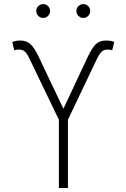

<svg xmlns="http://www.w3.org/2000/svg" viewBox="-20 -935 629 955"><path d="M272.9 0V-339.4L128.4 -639.6Q114.3 -669.9 102.8 -679.2Q91.3 -688.5 75.2 -688.5Q68.8 -688.5 62.5 -687.5Q56.2 -686.5 50.8 -685.1L41 -726.1Q51.8 -730 61 -731.7Q70.3 -733.4 80.1 -733.4Q110.4 -733.9 130.6 -716.1Q150.9 -698.2 172.4 -652.8L295.4 -394L417 -653.3Q437 -695.3 455.8 -714.4Q474.6 -733.4 507.8 -733.4Q519 -733.4 528.3 -731.9Q537.6 -730.5 548.3 -726.6L538.1 -685.1Q533.2 -686.5 526.9 -687.5Q520.5 -688.5 514.6 -688.5Q499 -688.5 487.1 -679Q475.1 -669.4 460.9 -639.6L317.9 -339.4V0ZM394.5 -845.7Q380.4 -845.7 370.1 -856Q359.9 -866.2 359.9 -880.4Q359.9 -894.5 370.1 -904.5Q380.4 -914.6 394.5 -914.6Q408.7 -914.6 418.7 -904.5Q428.7 -894.5 428.7 -880.4Q428.7 -866.2 418.7 -856Q408.7 -845.7 394.5 -845.7ZM194.8 -845.7Q180.7 -845.7 170.4 -856Q160.2 -866.2 160.2 -880.4Q160.2 -894.5 170.4 -904.5Q180.7 -914.6 194.8 -914.6Q209 -914.6 219 -904.5Q229 -894.5 229 -880.4Q229 -866.2 219 -856Q209 -845.7 194.8 -845.7Z"/></svg>

Font: Inter 24pt ExtraLight
Style: Regular
Weight: 250
Designer: Rasmus Andersson
Foundry: rsms
Version: Version 4.001;git-66647c0bb